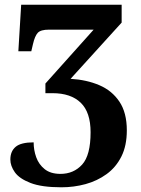

<svg xmlns="http://www.w3.org/2000/svg" viewBox="-20 -556 599 816"><path d="M241 240Q157 240 109.5 221.5Q62 203 43 176Q24 149 24 122Q24 87 46.5 68Q69 49 123 49Q123 82 134 112.5Q145 143 170 163Q195 183 237 183Q293 183 329 143.5Q365 104 365 6Q365 -79 323 -119.5Q281 -160 203 -160H173V-201L378 -430H188Q153 -430 140.5 -416.5Q128 -403 120 -368L113 -338H58L70 -536H497V-460L280 -221Q348 -217 402 -194Q456 -171 487.5 -124Q519 -77 519 -2Q519 63 496 109Q473 155 433 184Q393 213 343.5 226.5Q294 240 241 240Z"/></svg>

Font: Noto Serif
Style: Bold
Weight: 700
Designer: Monotype Design Team
Foundry: Monotype Imaging Inc.
Version: Version 2.014